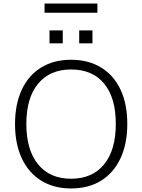

<svg xmlns="http://www.w3.org/2000/svg" viewBox="-20 -1058 805 1086"><path d="M65 -356Q65 -468 103 -550Q141 -632 212.5 -676Q284 -720 382 -720Q480 -720 552 -676Q624 -632 662 -550.5Q700 -469 700 -357Q700 -245 661.5 -162.5Q623 -80 551.5 -36Q480 8 382 8Q285 8 213.5 -36Q142 -80 103.5 -162Q65 -244 65 -356ZM635 -357Q635 -505 569 -585Q503 -665 382 -665Q262 -665 195.5 -584.5Q129 -504 129 -357Q129 -210 195.5 -128.5Q262 -47 382 -47Q502 -47 568.5 -128Q635 -209 635 -357ZM335 -886V-813H260V-886ZM503 -886V-813H428V-886ZM232 -1038H531V-986H232Z"/></svg>

Font: Muli Light
Style: Regular
Weight: 300
Designer: Vernon Adams
Foundry: Vernon Adams
Version: Version 2.100